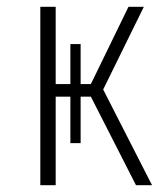

<svg xmlns="http://www.w3.org/2000/svg" viewBox="-20 -542 488 562"><path d="M282 -280 425 0H378L246 -259H216V-123H186V-259H143V0H98V-522H143V-296H186V-413H216V-296H246L356 -522H401Z"/></svg>

Font: Fira Sans Condensed ExtraLight
Style: Regular
Weight: 275
Width: 3
Designer: Carrois Corporate & Edenspiekermann AG
Foundry: Carrois Corporate GbR & Edenspiekermann AG
Version: Version 4.203